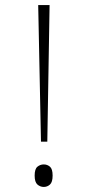

<svg xmlns="http://www.w3.org/2000/svg" viewBox="-20 -734 335 759"><path d="M142 -174 131 -714H176L167 -174ZM153 5Q139 5 128 -4.5Q117 -14 117 -40Q117 -66 128 -75Q139 -84 153 -84Q167 -84 177.5 -75Q188 -66 188 -40Q188 -14 177.5 -4.5Q167 5 153 5Z"/></svg>

Font: Noto Serif Bengali ExtraLight
Style: Regular
Weight: 250
Version: Version 2.003